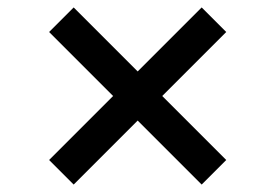

<svg xmlns="http://www.w3.org/2000/svg" viewBox="-20 -608 740 516"><path d="M178 -112 112 -178 284 -350 112 -522 178 -588 350 -416 522 -588 588 -522 416 -350 588 -178 522 -112 350 -284Z"/></svg>

Font: Martian Mono
Style: Regular
Weight: 400
Monospace: yes
Designer: Roman Shamin
Foundry: Evil Martians
Version: Version 1.000; ttfautohint (v1.8.4.7-5d5b)